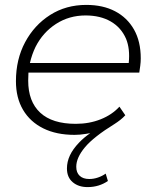

<svg xmlns="http://www.w3.org/2000/svg" viewBox="-20 -546 638 783"><path d="M337 217Q300 217 276.5 197Q253 177 253 141Q253 114 265 88Q277 62 303 35Q321 16 348 -3Q339 -1 330 0Q306 4 284 4Q210 4 156.5 -22.5Q103 -49 74 -98Q45 -147 45 -215Q45 -304 82.5 -374Q120 -444 184.5 -485Q249 -526 332 -526Q400 -526 449.5 -500Q499 -474 526.5 -425.5Q554 -377 554 -308Q554 -293 552 -278Q550 -263 548 -250H96Q95 -234 95 -217Q95 -132 144 -86.5Q193 -41 289 -41Q344 -41 390.5 -59.5Q437 -78 467 -111L491 -76Q482 -66 470.5 -57Q459 -48 448 -41Q362 12 326.5 54.5Q291 97 291 134Q291 158 305 171Q319 184 344 184Q362 184 379.5 178Q397 172 411 162L420 192Q403 204 382 210.5Q361 217 337 217ZM102 -289H505Q511 -347 494 -388Q474 -434 431.5 -458.5Q389 -483 329 -483Q262 -483 208.5 -448.5Q155 -414 125 -355Q110 -324 102 -289Z"/></svg>

Font: Montserrat Thin Light
Style: Italic
Weight: 300
Italic angle: -11.3°
Version: Version 9.000